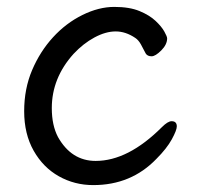

<svg xmlns="http://www.w3.org/2000/svg" viewBox="-20 -512 570 556"><path d="M250 24Q196 24 150.5 -1.5Q105 -27 77.5 -75.5Q50 -124 50 -190Q50 -255 73 -309Q96 -363 133.5 -404Q171 -445 218.5 -468.5Q266 -492 311 -492Q355 -492 384 -480Q413 -468 430.5 -451.5Q448 -435 456 -420.5Q464 -406 464 -401Q464 -383 447 -366Q430 -349 419 -349Q407 -349 402 -357Q395 -371 388 -383.5Q381 -396 372 -402Q344 -421 315 -421Q286 -421 253.5 -403.5Q221 -386 193 -356Q130 -286 130 -199Q130 -149 148 -115Q187 -46 257 -46Q351 -46 449 -144Q466 -161 477 -161Q492 -161 492 -146Q492 -135 477.5 -108.5Q463 -82 433 -52Q360 24 250 24Z"/></svg>

Font: ToneOZ-Pinyin-WenKai-Medium
Style: Medium
Weight: 700
Designer: Fontworks Inc.
Foundry: ToneOZ
Version: Version 0.240331